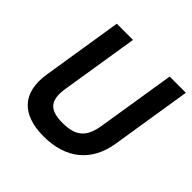

<svg xmlns="http://www.w3.org/2000/svg" viewBox="-157 -716 863 863"><g transform="rotate(45 275.0 -284.5)"><path d="M50 -196C29 -61 97 11 237 11C377 11 468 -62 489 -196L550 -580H447L388 -210C375 -126 340 -92 254 -92C168 -92 142 -127 155 -210L214 -580H111Z"/></g></svg>

Font: Charger Sport
Style: BlkObl
Weight: 900
Designer: Jasper
Foundry: Cannot Into Space Fonts
Version: Version 1.1